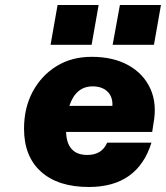

<svg xmlns="http://www.w3.org/2000/svg" viewBox="-20 -738 663 767"><path d="M459 -718H623L595 -559H430ZM210 -718H374L346 -559H182ZM76 -224Q76 -307 110.5 -371.5Q145 -436 205.5 -473.5Q266 -511 346 -511Q433 -511 493.5 -477Q554 -443 581 -383Q608 -323 593 -244L588 -211H244Q247 -119 329 -119Q387 -119 408 -168H585Q530 9 335 9Q212 9 144 -52Q76 -113 76 -224ZM350 -393Q283 -393 257 -315H429Q431 -351 409.5 -372Q388 -393 350 -393Z"/></svg>

Font: Overused Grotesk ExtraBold
Style: Italic
Weight: 800
Italic angle: -10°
Version: Version 0.003